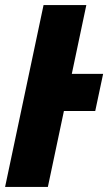

<svg xmlns="http://www.w3.org/2000/svg" viewBox="-25 -734 425 754"><path d="M146 -714H314L257 -444H380L349 -298H226L163 0H-5Z"/></svg>

Font: Noto Sans UI CondBlack
Style: Italic
Weight: 900
Width: 3
Italic angle: -12°
Designer: Monotype Design Team
Foundry: Monotype Imaging Inc.
Version: Version 1.001